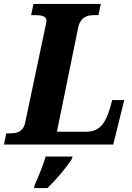

<svg xmlns="http://www.w3.org/2000/svg" viewBox="-37 -734 672 975"><path d="M-17 0H538L594 -226H533L521 -183C495 -98 463 -65 398 -65H252L360 -594C371 -646 406 -657 437 -657H463L475 -714H133L121 -657H146C172 -657 199 -652 199 -630C199 -620 196 -612 193 -596L91 -112C81 -64 48 -57 16 -57H-5ZM136 221H204C252 174 298 120 328 73L331 61H195C180 110 159 160 139 206Z"/></svg>

Font: Noto Serif SemiCondensed Extra
Style: Italic
Weight: 800
Width: 4
Italic angle: -12°
Designer: Monotype Design Team
Foundry: Monotype Imaging Inc.
Version: Version 1.901